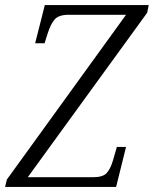

<svg xmlns="http://www.w3.org/2000/svg" viewBox="-45 -734 604 754"><path d="M-25 0 -18 -29 450 -676H225Q186 -676 170 -658Q154 -640 142 -602L130 -564H93L131 -714H539L533 -684L64 -38H320Q358 -38 373 -53.5Q388 -69 398 -102L414 -157H450L411 0Z"/></svg>

Font: Noto Serif Condensed Light
Style: Italic
Weight: 300
Width: 3
Italic angle: -12°
Designer: Monotype Design Team
Foundry: Monotype Imaging Inc.
Version: Version 2.014; ttfautohint (v1.8.4.7-5d5b)